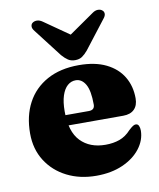

<svg xmlns="http://www.w3.org/2000/svg" viewBox="-83 -790 718 869"><g transform="rotate(-10 276.0 -356.0)"><path d="M525 -301Q525 -268.5 507.2 -250.8Q489.5 -233 456 -233H155.5V-281H306.5Q333.5 -281 333.5 -306Q333.5 -370.5 316.5 -399.5Q299.5 -428.5 271.5 -428.5Q250.5 -428.5 234 -414Q217.5 -399.5 208 -370.5Q198.5 -341.5 198.5 -298Q198.5 -205 240.8 -161.2Q283 -117.5 355 -117.5Q391 -117.5 419.8 -127.8Q448.5 -138 472 -164Q485 -176 491.8 -180.2Q498.5 -184.5 505 -184.5Q514.5 -184.5 518.8 -175.2Q523 -166 523 -153Q522.5 -109 493 -70.8Q463.5 -32.5 411.2 -9.5Q359 13.5 290 13.5Q215 13.5 155.5 -16.5Q96 -46.5 61.5 -100.8Q27 -155 27 -227Q27 -307 58.8 -366.8Q90.5 -426.5 151.2 -460Q212 -493.5 297.5 -493.5Q372 -493.5 422.8 -468.5Q473.5 -443.5 499.2 -400.2Q525 -357 525 -301ZM330 -605 171.5 -715.5Q158 -725 145.5 -725Q133 -725 124.5 -718Q118 -712.5 117.8 -702.5Q117.5 -692.5 128 -680L226.5 -552Q240.5 -536 253.8 -527.2Q267 -518.5 286 -518.5Q305 -518.5 318 -527.2Q331 -536 344.5 -552L443.5 -680Q454 -692.5 453.8 -702.5Q453.5 -712.5 446.5 -718Q439 -725 426.2 -725Q413.5 -725 400.5 -715.5L241.5 -605Z"/></g></svg>

Font: Fraunces ExtraBold
Style: Regular
Weight: 800
Version: Version 1.000;[b76b70a41]